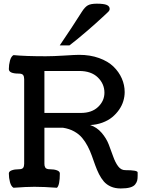

<svg xmlns="http://www.w3.org/2000/svg" viewBox="-20 -1041 808 1070"><path d="M313 -788.1Q382.8 -890.6 436 -975.1Q452.6 -1001.5 469.2 -1011Q485.8 -1020.5 519.5 -1020.5Q558.6 -1020.5 575 -1013.4Q591.3 -1006.3 591.3 -990.7Q591.3 -983.9 584.7 -976.6Q578.1 -969.2 561 -954.1Q543.9 -939 533.7 -929.2Q516.6 -912.6 461.2 -865Q405.8 -817.4 367.2 -788.1ZM227.5 -411.6H430.7Q491.7 -411.6 526.9 -445.3Q562 -479 562 -524.4Q562 -573.7 525.1 -609.6Q488.3 -645.5 420.9 -645.5H227.5ZM55.2 -733.9Q119.6 -727.5 234.9 -727.5Q276.4 -727.5 338.6 -731.4Q400.9 -735.4 420.9 -735.4Q482.4 -735.4 532 -717.5Q581.5 -699.7 612.1 -670.2Q642.6 -640.6 658.7 -604Q674.8 -567.4 674.8 -527.8Q674.8 -502.9 667.2 -477.8Q659.7 -452.6 643.6 -429.4Q627.4 -406.2 605.2 -387.9Q583 -369.6 551 -357.7Q519 -345.7 482.4 -344.2Q519.5 -332 545.9 -301.5Q572.3 -271 585.7 -236.6Q599.1 -202.1 610.6 -169.2Q622.1 -136.2 638.2 -114.5Q654.3 -92.8 677.7 -92.8Q747.1 -92.8 747.1 -80.1V-62Q747.1 -45.4 744.6 -35.2Q742.2 -24.9 733.4 -13.4Q724.6 -2 704.6 3.7Q684.6 9.3 652.8 9.3Q621.6 9.3 597.9 -1.2Q574.2 -11.7 558.8 -29.5Q543.5 -47.4 531.7 -70.8Q520 -94.2 510.5 -120.6Q501 -147 491.5 -173.8Q481.9 -200.7 468.5 -226.3Q455.1 -252 437.7 -272.7Q420.4 -293.5 393.3 -308.6Q366.2 -323.7 331.1 -329.1H227.5V-129.4Q227.5 -122.1 228.3 -117.9Q229 -113.8 231.7 -108.4Q234.4 -103 241.2 -100.3Q248 -97.7 258.8 -97.7Q281.2 -97.7 297.4 -91.8Q313.5 -85.9 313.5 -74.2Q313.5 -9.3 297.4 5.4Q224.1 0 171.9 0Q127 0 55.2 5.4Q42 -2.4 35.6 -25.9Q29.3 -49.3 29.3 -74.2Q29.3 -85.9 45.4 -91.8Q61.5 -97.7 84 -97.7Q103 -97.7 108.9 -105.7Q114.7 -113.8 114.7 -128.4V-600.1Q114.7 -614.7 108.9 -622.8Q103 -630.9 84 -630.9Q29.3 -630.9 29.3 -656.2Q29.3 -680.2 35.6 -703.4Q42 -726.6 55.2 -733.9Z"/></svg>

Font: Coustard
Style: Regular
Weight: 400
Foundry: vernon adams
Version: Version 1.000